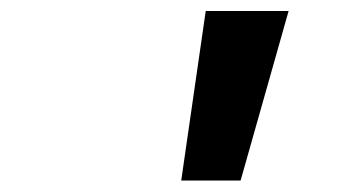

<svg xmlns="http://www.w3.org/2000/svg" viewBox="-20 -589 626 344"><path d="M348.6 -569.3H497.1L411.1 -265.6H304.7Z"/></svg>

Font: Thabit-Bold-Oblique
Style: Bold Oblique
Weight: 700
Designer: Regenerated by Nadim Shaikli
Foundry: MAK Alagha
Version: 0.01